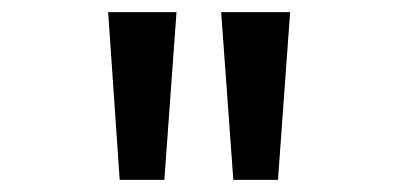

<svg xmlns="http://www.w3.org/2000/svg" viewBox="-20 -720 656 316"><path d="M364 -424 344 -700H457.5L437.5 -424ZM177 -424 158 -700H270.5L250.5 -424Z"/></svg>

Font: Overpass Mono Light Medium
Style: Regular
Weight: 500
Monospace: yes
Version: Version 4.000